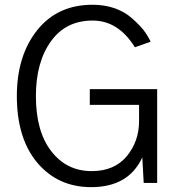

<svg xmlns="http://www.w3.org/2000/svg" viewBox="-20 -769 749 807"><path d="M50.8 -365.2Q50.8 -535.2 136.7 -642.6Q221.7 -749 369.1 -749Q418.9 -749 461.9 -734.4Q504.9 -718.8 533.2 -693.4Q562.5 -668 582 -644.5Q600.6 -620.1 613.3 -593.8Q590.8 -585.9 546.9 -570.3Q477.5 -682.6 369.1 -682.6Q256.8 -682.6 194.3 -595.7Q130.9 -507.8 130.9 -365.2Q130.9 -216.8 195.3 -133.8Q259.8 -49.8 365.2 -49.8Q460.9 -49.8 512.7 -112.3Q564.5 -174.8 564.5 -259.8Q564.5 -282.2 564.5 -328.1Q512.7 -328.1 357.4 -328.1Q357.4 -344.7 357.4 -394.5Q428.7 -394.5 640.6 -394.5Q640.6 -295.9 640.6 0Q627 0 584 0Q583 -27.3 578.1 -107.4Q520.5 17.6 363.3 17.6Q223.6 17.6 136.7 -85Q50.8 -187.5 50.8 -365.2Z"/></svg>

Font: Gothic A1
Style: Regular
Weight: 400
Designer: HanYang I&C Co.,Ltd.
Version: Version 2.50